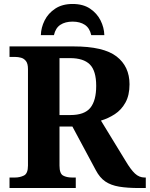

<svg xmlns="http://www.w3.org/2000/svg" viewBox="-20 -948 755 968"><path d="M28 0V-53H56Q80 -53 100.5 -63Q121 -73 121 -113V-600Q121 -627 111 -640Q101 -653 86 -657Q71 -661 56 -661H28V-714H351Q502 -714 567.5 -663.5Q633 -613 633 -523Q633 -468 612.5 -431Q592 -394 559 -372.5Q526 -351 489 -340L613 -137Q639 -93 660.5 -73Q682 -53 709 -53H715V0H682Q622 0 580.5 -7Q539 -14 511 -33Q483 -52 463 -90L345 -310H280V-113Q280 -73 298 -63Q316 -53 343 -53H362V0ZM335 -368Q406 -368 435.5 -404.5Q465 -441 465 -515Q465 -591 433 -623Q401 -655 333 -655H280V-368ZM186 -771Q187 -809 205 -845Q223 -881 258.5 -904.5Q294 -928 346 -928Q399 -928 434 -904.5Q469 -881 487 -845Q505 -809 506 -771H440Q432 -807 407.5 -823Q383 -839 346 -839Q309 -839 284.5 -823Q260 -807 252 -771Z"/></svg>

Font: Noto Serif
Style: Bold
Weight: 700
Designer: Monotype Design Team
Foundry: Monotype Imaging Inc.
Version: Version 2.014